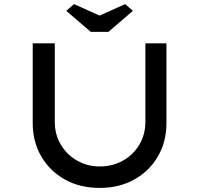

<svg xmlns="http://www.w3.org/2000/svg" viewBox="-20 -913 975 939"><path d="M467 6Q370 6 296.5 -35.5Q223 -77 181.5 -148.5Q140 -220 140 -311V-701H248V-317Q248 -255 277.5 -205.5Q307 -156 357 -127.5Q407 -99 467 -99Q531 -99 581.5 -127.5Q632 -156 661.5 -205.5Q691 -255 691 -317V-701H794V-311Q794 -220 752.5 -148.5Q711 -77 637.5 -35.5Q564 6 467 6ZM424 -757 304 -860 342 -893 482 -830H452L592 -893L630 -860L510 -757Z"/></svg>

Font: Lexend Mega
Style: Regular
Weight: 400
Designer: Bonnie Shaver-Troup, Thomas Jockin
Foundry: Lexend
Version: Version 1.007